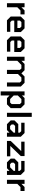

<svg xmlns="http://www.w3.org/2000/svg" viewBox="2352 -3129 964 5708"><g transform="rotate(90 2834.0 -275.0)"><path d="M75 0V-523H196V-430L290 -523H408V-402H291L196 -307V0Z M583 0 472 -111V-411L583 -523H823L934 -411V-217H593V-143L637 -99H925V0ZM593 -310H813V-385L769 -429H637L593 -385Z M1175 0 1064 -111V-411L1175 -523H1415L1526 -411V-217H1185V-143L1229 -99H1517V0ZM1185 -310H1405V-385L1361 -429H1229L1185 -385Z M1666 0V-523H1787V-430L1881 -523H2068L2161 -429L2255 -523H2442L2553 -411V0H2432V-383L2390 -429H2284L2179 -324V0H2058V-383L2016 -429H1910L1787 -307V0Z M2698 187V-523H2819V-446L2896 -523H3083L3194 -411V-111L3083 0H2896L2819 -76V187ZM2926 -94H3029L3073 -138V-385L3029 -429H2926L2819 -323V-199Z M3334 0V-737H3455V0Z M3671 0 3560 -111V-224L3671 -336H3924V-380L3880 -424H3629V-523H3934L4045 -411V0H3924V-76L3847 0ZM3725 -93 3819 -94 3924 -199V-242H3725L3681 -198V-138Z M4170 0V-111L4472 -424H4191V-523H4620V-411L4318 -99H4627V0Z M4806 0 4695 -111V-224L4806 -336H5059V-380L5015 -424H4764V-523H5069L5180 -411V0H5059V-76L4982 0ZM4860 -93 4954 -94 5059 -199V-242H4860L4816 -198V-138Z M5325 0V-523H5446V-430L5540 -523H5658V-402H5541L5446 -307V0Z"/></g></svg>

Font: Tomorrow Medium
Style: Regular
Weight: 500
Designer: Tony de Marco, Monica Rizzolli
Foundry: Just in Type
Version: Version 2.002